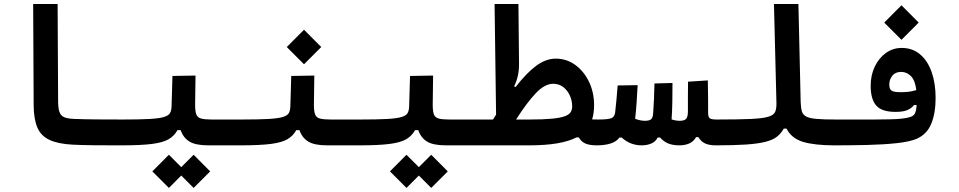

<svg xmlns="http://www.w3.org/2000/svg" viewBox="-20 -713 4728 947"><path d="M580.1 3.9Q574.2 3.9 568.4 3.9Q562 3.9 556.2 3.9Q501 3.9 443.8 3.4Q386.7 2.9 337.9 0.5Q265.6 -3.4 223.6 -23.2Q181.6 -43 164.1 -84.5Q146.5 -126 146 -194.3L143.6 -693.4H264.2L266.6 -217.3Q266.6 -181.2 272.7 -162.1Q278.8 -143.1 295.4 -135.5Q312 -127.9 344.2 -126.5Q393.6 -124.5 457 -124Q520.5 -123.5 585.9 -123.5Q601.6 -123.5 609.4 -106Q617.2 -88.4 617.2 -59.6Q617.2 -32.7 607.9 -14.4Q598.6 3.9 580.1 3.9Z M580.1 3.9 585.9 -123.5Q669.4 -123.5 717.5 -126.2Q765.6 -128.9 788.8 -136Q812 -143.1 818.8 -155.8Q825.7 -168.5 826.2 -189L830.6 -338.4L944.3 -340.3L942.4 -195.8Q942.4 -164.6 948.2 -148.9Q954.1 -133.3 971.7 -128.4Q989.3 -123.5 1024.4 -123.5H1171.9Q1208.5 -123.5 1208.5 -67.9Q1208.5 -29.3 1196 -12.7Q1183.6 3.9 1166 3.9H1007.3Q944.8 3.9 914.3 -14.9Q883.8 -33.7 871.1 -71.3H855.5Q840.3 -43.5 812.7 -26.9Q785.2 -10.3 730.7 -3.2Q676.3 3.9 580.1 3.9ZM935.1 213.9 874 152.8 813 213.9 731.4 132.3 813 50.3 874 111.3 935.1 50.3 1016.6 132.3Z M1166 3.9 1171.9 -123.5Q1255.4 -123.5 1303.5 -126.2Q1351.6 -128.9 1374.8 -136Q1397.9 -143.1 1404.8 -155.8Q1411.6 -168.5 1412.1 -189L1416.5 -338.4L1530.3 -340.3L1528.3 -195.8Q1528.3 -164.6 1534.2 -148.9Q1540 -133.3 1557.6 -128.4Q1575.2 -123.5 1610.4 -123.5H1757.8Q1794.4 -123.5 1794.4 -67.9Q1794.4 -29.3 1782 -12.7Q1769.5 3.9 1752 3.9H1593.3Q1530.8 3.9 1500.2 -14.9Q1469.7 -33.7 1457 -71.3H1441.4Q1426.3 -43.5 1398.7 -26.9Q1371.1 -10.3 1316.7 -3.2Q1262.2 3.9 1166 3.9ZM1479.5 -396 1394.5 -481 1479.5 -566.4 1564.5 -481Z M1752 3.9 1757.8 -123.5Q1841.3 -123.5 1889.4 -126.2Q1937.5 -128.9 1960.7 -136Q1983.9 -143.1 1990.7 -155.8Q1997.6 -168.5 1998 -189L2002.4 -338.4L2116.2 -340.3L2114.3 -195.8Q2114.3 -164.6 2120.1 -148.9Q2126 -133.3 2143.6 -128.4Q2161.1 -123.5 2196.3 -123.5H2343.8Q2380.4 -123.5 2380.4 -67.9Q2380.4 -29.3 2367.9 -12.7Q2355.5 3.9 2337.9 3.9H2179.2Q2116.7 3.9 2086.2 -14.9Q2055.7 -33.7 2043 -71.3H2027.3Q2012.2 -43.5 1984.6 -26.9Q1957 -10.3 1902.6 -3.2Q1848.1 3.9 1752 3.9ZM2106.9 213.9 2045.9 152.8 1984.9 213.9 1903.3 132.3 1984.9 50.3 2045.9 111.3 2106.9 50.3 2188.5 132.3Z M2923.8 3.9Q2887.2 3.9 2866.7 -5.4Q2846.2 -14.6 2835 -35.2H2823.2Q2747.6 3.9 2590.8 3.9H2335.9L2343.8 -123.5H2411.6Q2419.4 -135.7 2426.8 -147.5L2419.4 -693.4H2537.1L2540 -397.5Q2540.5 -336.9 2516.1 -287.6L2522.5 -283.2Q2578.1 -354.5 2625.5 -389.2Q2672.9 -423.8 2721.2 -423.8Q2774.9 -423.8 2817.6 -392.6Q2860.4 -361.3 2885.3 -309.3Q2910.2 -257.3 2910.2 -193.8Q2910.2 -154.3 2900.4 -124Q2913.6 -123.5 2929.7 -123.5Q2949.2 -123.5 2958.3 -110.8Q2967.3 -98.1 2967.3 -67.9Q2967.3 -30.8 2955.6 -13.4Q2943.8 3.9 2923.8 3.9ZM2525.4 -123.5H2592.3Q2661.1 -123.5 2703.1 -127.7Q2745.1 -131.8 2766.4 -139.9Q2787.6 -147.9 2794.9 -160.2Q2802.2 -172.4 2802.2 -188.5Q2802.2 -215.8 2790.8 -241.5Q2779.3 -267.1 2758.3 -283.4Q2737.3 -299.8 2708.5 -299.8Q2667 -299.8 2622.8 -253.4Q2578.6 -207 2525.4 -123.5Z M3145.5 3.9Q3087.9 3.9 3046.4 -34.7H3035.2Q3021 -14.6 2992.2 -5.4Q2963.4 3.9 2923.8 3.9L2929.7 -123.5Q2980.5 -123.5 2996.1 -130.4Q3011.7 -137.2 3014.2 -159.7Q3017.6 -187 3020.5 -220.7Q3023.4 -254.4 3026.4 -291.5L3125 -293Q3123 -250.5 3120.1 -209Q3117.2 -167.5 3112.8 -127Q3138.7 -117.2 3160.6 -117.2Q3182.1 -117.2 3191.2 -124.5Q3200.2 -131.8 3201.7 -156.7Q3204.1 -187.5 3205.6 -224.6Q3206.5 -261.7 3208 -301.3L3296.9 -303.7Q3296.9 -257.3 3296.1 -210.9Q3295.4 -164.6 3292.5 -124Q3313 -117.2 3332.5 -117.2Q3356.4 -117.2 3364.7 -127.4Q3373 -137.7 3373 -163.6Q3373 -193.8 3373 -230Q3373 -265.6 3373.5 -310.1L3471.2 -316.4Q3472.2 -269.5 3472.4 -231.2Q3472.7 -192.9 3472.7 -156.2Q3472.7 -136.7 3480.2 -130.1Q3487.8 -123.5 3515.6 -123.5Q3552.2 -123.5 3552.2 -67.9Q3552.2 -29.3 3539.8 -12.7Q3527.3 3.9 3509.8 3.9Q3479.5 3.9 3458.7 -5.1Q3438 -14.2 3424.3 -36.6H3413.1Q3401.4 -15.1 3379.9 -5.6Q3358.4 3.9 3331.1 3.9Q3297.4 3.9 3274.7 -5.9Q3252 -15.6 3235.8 -34.7H3223.6Q3214.8 -15.1 3193.4 -5.6Q3171.9 3.9 3145.5 3.9Z M3509.8 3.9Q3495.6 3.9 3488.5 -12Q3481.4 -27.8 3481.4 -63Q3481.4 -98.1 3491.2 -110.8Q3501 -123.5 3515.6 -123.5Q3622.1 -123.5 3682.1 -126.2Q3742.2 -128.9 3769.5 -137.2Q3796.9 -145.5 3803.7 -162.1Q3810.5 -178.7 3809.6 -207L3797.4 -693.4H3918L3929.2 -208.5Q3930.2 -180.7 3935.1 -163.8Q3939.9 -147 3956.5 -138.2Q3973.1 -129.4 4007.6 -126.5Q4042 -123.5 4101.6 -123.5Q4138.2 -123.5 4138.2 -65.9Q4138.2 -28.8 4126.5 -12.5Q4114.7 3.9 4095.7 3.9Q3999.5 3.9 3941.9 -12.9Q3884.3 -29.8 3859.4 -78.6H3845.7Q3832.5 -54.7 3812.3 -38.8Q3792 -22.9 3756.1 -13.7Q3720.2 -4.4 3660.9 -0.2Q3601.6 3.9 3509.8 3.9Z M4092.3 3.9 4101.6 -123.5Q4128.9 -123.5 4154.8 -123.5Q4180.7 -123.5 4205.1 -123.5Q4302.7 -123 4369.6 -124.5Q4436.5 -126 4466.3 -134.8Q4485.8 -140.1 4492.7 -153.8Q4499.5 -167.5 4501 -195.3L4487.8 -194.8Q4477.1 -179.7 4456.1 -170.4Q4435.1 -161.1 4397.5 -161.1Q4329.1 -161.1 4301.8 -192.4Q4274.4 -223.6 4274.4 -290Q4274.4 -341.8 4294.4 -384Q4314.5 -426.3 4349.1 -451.4Q4383.8 -476.6 4427.2 -476.6Q4481 -476.6 4518.3 -444.8Q4555.7 -413.1 4575.2 -357.4Q4594.7 -301.8 4594.7 -230Q4594.7 -154.8 4573.2 -102.5Q4551.8 -50.3 4500 -27.8Q4465.8 -13.7 4402.1 -6.8Q4338.4 0 4257.8 2Q4177.2 3.9 4092.3 3.9ZM4499.5 -268.6Q4493.7 -317.4 4472.7 -337.9Q4451.7 -358.4 4424.8 -358.4Q4396 -358.4 4381.1 -339.4Q4366.2 -320.3 4366.2 -296.9Q4366.2 -272.9 4377.9 -265.6Q4389.6 -258.3 4422.4 -258.3Q4446.3 -258.3 4464.1 -260.7Q4481.9 -263.2 4499.5 -268.6ZM4426.3 -516.6 4341.3 -601.6 4426.3 -687 4511.2 -601.6Z"/></svg>

Font: CaskaydiaCove NF SemiBold
Style: Regular
Weight: 600
Designer: Aaron Bell
Foundry: Saja Typeworks
Version: Version 2111.001; VTT 6.35;Nerd Fonts 3.2.1